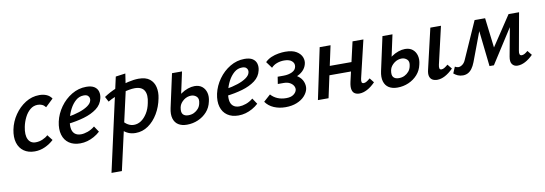

<svg xmlns="http://www.w3.org/2000/svg" viewBox="-57 -870 4397 1548"><g transform="rotate(-10 2141.0 -96.0)"><path d="M176 11Q123 11 87 -14.5Q51 -40 37.5 -85.5Q24 -131 36 -192Q49 -256 86 -310Q123 -364 175.5 -397Q228 -430 289 -430Q322 -430 348 -419Q374 -408 390 -384L327 -324Q314 -341 298 -348Q282 -355 263 -355Q228 -355 201 -332.5Q174 -310 156 -274Q138 -238 130 -198Q117 -133 135 -96.5Q153 -60 196 -60Q225 -60 252 -71.5Q279 -83 297 -100L332 -55Q301 -26 260.5 -7.5Q220 11 176 11Z M548 11Q494 11 457.5 -14Q421 -39 407.5 -85Q394 -131 407 -192Q421 -255 460 -309.5Q499 -364 554.5 -397Q610 -430 673 -430Q715 -430 738.5 -415Q762 -400 769.5 -374.5Q777 -349 770 -320Q759 -269 716 -237Q673 -205 611 -187Q549 -169 479 -161L483 -216Q539 -225 582.5 -239.5Q626 -254 653.5 -273.5Q681 -293 686 -315Q689 -324 687 -335.5Q685 -347 674.5 -356Q664 -365 642 -365Q605 -365 576.5 -340.5Q548 -316 528 -278Q508 -240 499 -198Q489 -157 492.5 -125.5Q496 -94 515 -77Q534 -60 567 -60Q591 -60 621.5 -70.5Q652 -81 680 -104L712 -56Q689 -35 662 -20Q635 -5 606.5 3Q578 11 548 11Z M754 289 923 -470 1003 -481 983 -348 839 289ZM1003 6Q969 6 943 -5.5Q917 -17 899.5 -35Q882 -53 874 -73L909 -114Q928 -88 951.5 -74.5Q975 -61 1000 -61Q1032 -61 1059.5 -79.5Q1087 -98 1109 -133Q1131 -168 1140 -215Q1155 -280 1134.5 -315.5Q1114 -351 1056 -351Q1036 -351 1008 -346Q980 -341 949.5 -331.5Q919 -322 888 -309.5Q857 -297 831 -281L809 -323Q855 -354 908.5 -376Q962 -398 1012.5 -409.5Q1063 -421 1100 -421Q1159 -421 1191 -395.5Q1223 -370 1232.5 -328Q1242 -286 1232 -238Q1219 -170 1186 -114.5Q1153 -59 1106 -26.5Q1059 6 1003 6Z M1422 12Q1380 12 1352 -5.5Q1324 -23 1313.5 -58Q1303 -93 1314 -143L1374 -418H1456L1395 -136Q1387 -95 1401.5 -78Q1416 -61 1446 -61Q1472 -61 1492.5 -71Q1513 -81 1528 -98.5Q1543 -116 1548 -141Q1557 -178 1538.5 -195.5Q1520 -213 1494 -213Q1479 -213 1463.5 -208Q1448 -203 1434 -192.5Q1420 -182 1409.5 -168Q1399 -154 1395 -136H1342Q1354 -171 1375.5 -199Q1397 -227 1423.5 -245.5Q1450 -264 1479 -274Q1508 -284 1534 -284Q1572 -284 1596 -264.5Q1620 -245 1628.5 -212.5Q1637 -180 1627 -141Q1617 -93 1586.5 -59Q1556 -25 1513 -6.5Q1470 12 1422 12Z M1844 11Q1790 11 1753.5 -14Q1717 -39 1703.5 -85Q1690 -131 1703 -192Q1717 -255 1756 -309.5Q1795 -364 1850.5 -397Q1906 -430 1969 -430Q2011 -430 2034.5 -415Q2058 -400 2065.5 -374.5Q2073 -349 2066 -320Q2055 -269 2012 -237Q1969 -205 1907 -187Q1845 -169 1775 -161L1779 -216Q1835 -225 1878.5 -239.5Q1922 -254 1949.5 -273.5Q1977 -293 1982 -315Q1985 -324 1983 -335.5Q1981 -347 1970.5 -356Q1960 -365 1938 -365Q1901 -365 1872.5 -340.5Q1844 -316 1824 -278Q1804 -240 1795 -198Q1785 -157 1788.5 -125.5Q1792 -94 1811 -77Q1830 -60 1863 -60Q1887 -60 1917.5 -70.5Q1948 -81 1976 -104L2008 -56Q1985 -35 1958 -20Q1931 -5 1902.5 3Q1874 11 1844 11Z M2229 11Q2177 11 2134 -7.5Q2091 -26 2066 -62L2122 -112Q2144 -87 2175.5 -73.5Q2207 -60 2247 -60Q2285 -60 2306.5 -75.5Q2328 -91 2333 -112Q2336 -129 2326.5 -145.5Q2317 -162 2297 -173Q2277 -184 2247 -184H2199L2208 -242H2256Q2297 -242 2327 -256.5Q2357 -271 2361 -300Q2365 -325 2344.5 -343.5Q2324 -362 2281 -362Q2251 -362 2223 -352Q2195 -342 2176 -321L2137 -374Q2159 -396 2187.5 -408Q2216 -420 2246.5 -425Q2277 -430 2301 -430Q2361 -430 2394 -409.5Q2427 -389 2438 -360Q2449 -331 2441 -303Q2433 -273 2410 -250.5Q2387 -228 2352.5 -215.5Q2318 -203 2278 -203L2282 -238Q2337 -238 2368.5 -216Q2400 -194 2411.5 -163Q2423 -132 2417 -104Q2410 -74 2385.5 -47.5Q2361 -21 2321 -5Q2281 11 2229 11Z M2834 6Q2813 6 2797 -3.5Q2781 -13 2775.5 -36.5Q2770 -60 2779 -100L2852 -418H2941L2868 -111Q2864 -93 2866.5 -82Q2869 -71 2883 -71Q2894 -71 2906 -78Q2918 -85 2936 -100L2965 -63Q2932 -29 2898.5 -11.5Q2865 6 2834 6ZM2495 0 2583 -418H2672L2582 0ZM2573 -181 2589 -255H2862L2846 -181Z M3145 12Q3103 12 3075 -5.5Q3047 -23 3036.5 -58Q3026 -93 3037 -143L3097 -418H3179L3118 -136Q3110 -95 3124.5 -78Q3139 -61 3169 -61Q3195 -61 3215.5 -71Q3236 -81 3251 -98.5Q3266 -116 3271 -141Q3280 -178 3261.5 -195.5Q3243 -213 3217 -213Q3202 -213 3186.5 -208Q3171 -203 3157 -192.5Q3143 -182 3132.5 -168Q3122 -154 3118 -136H3065Q3077 -171 3098.5 -199Q3120 -227 3146.5 -245.5Q3173 -264 3202 -274Q3231 -284 3257 -284Q3295 -284 3319 -264.5Q3343 -245 3351.5 -212.5Q3360 -180 3350 -141Q3340 -93 3309.5 -59Q3279 -25 3236 -6.5Q3193 12 3145 12ZM3472 6Q3449 6 3432.5 -3.5Q3416 -13 3410 -33.5Q3404 -54 3412 -87L3489 -418H3576L3505 -111Q3501 -93 3503.5 -82Q3506 -71 3520 -71Q3531 -71 3543 -78Q3555 -85 3573 -100L3603 -63Q3569 -29 3536 -11.5Q3503 6 3472 6Z M4129 6Q4102 6 4086 -14Q4070 -34 4078 -78L4132 -370L4172 -390L3941 -30H3905L3868 -364L3891 -416H3937L3971 -135L3943 -136L4129 -416H4215L4160 -111Q4156 -92 4160 -81.5Q4164 -71 4177 -71Q4188 -71 4200 -77.5Q4212 -84 4227 -97L4257 -60Q4225 -28 4192.5 -11Q4160 6 4129 6ZM3682 7Q3659 7 3640.5 -1Q3622 -9 3607 -22L3629 -74Q3635 -70 3643 -67.5Q3651 -65 3657 -65Q3673 -65 3690 -77.5Q3707 -90 3717 -114L3851 -416H3908L3783 -83Q3771 -52 3756 -32Q3741 -12 3722.5 -2.5Q3704 7 3682 7Z"/></g></svg>

Font: Ysabeau Office SemiBold
Style: Italic
Weight: 600
Italic angle: -12°
Designer: Christian Thalmann (Catharsis Fonts)
Version: Version 2.001;gftools[0.9.30]; featfreeze: tnum,lnum,ss02